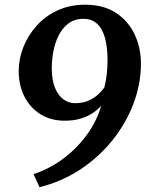

<svg xmlns="http://www.w3.org/2000/svg" viewBox="-20 -771 630 816"><path d="M148 24.5 122.5 -31Q173.5 -47.5 219.8 -76.8Q266 -106 304.2 -145Q342.5 -184 369.8 -229.2Q397 -274.5 410 -321.5Q395.5 -305 374 -290.5Q352.5 -276 323 -267Q293.5 -258 254.5 -258Q196.5 -258 152.5 -285.2Q108.5 -312.5 84 -360.2Q59.5 -408 59.5 -469Q59.5 -520.5 79.2 -570.5Q99 -620.5 135.2 -661.2Q171.5 -702 223.2 -726.2Q275 -750.5 339 -751Q418.5 -751.5 471.8 -717Q525 -682.5 552 -625.2Q579 -568 579 -499Q578.5 -412 546.5 -328.5Q514.5 -245 456.8 -173.5Q399 -102 320.2 -50.2Q241.5 1.5 148 24.5ZM298.5 -332.5Q332 -332.5 356.5 -343.5Q381 -354.5 397.5 -370Q414 -385.5 423.5 -399Q431 -428.5 434 -457.8Q437 -487 437 -515Q437 -553.5 431.5 -585.8Q426 -618 414 -641.5Q402 -665 382.5 -678Q363 -691 335 -691Q296.5 -691 270.2 -670.8Q244 -650.5 228.5 -618.8Q213 -587 206.5 -550.8Q200 -514.5 200 -482.5Q200 -430.5 214 -397.2Q228 -364 250.5 -348.2Q273 -332.5 298.5 -332.5Z"/></svg>

Font: Merriweather Light 18pt
Style: Bold Italic
Weight: 700
Italic angle: -7.8°
Version: Version 2.101